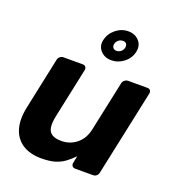

<svg xmlns="http://www.w3.org/2000/svg" viewBox="-138 -871 908 992"><g transform="rotate(20 315.5 -375.5)"><path d="M199 10Q137 10 96 -16.5Q55 -43 40 -93.5Q25 -144 41 -216L100 -495Q102 -506 110.5 -513Q119 -520 130 -520H236Q246 -520 251.5 -513Q257 -506 255 -495L197 -222Q189 -185 192 -160Q195 -135 213 -122.5Q231 -110 266 -110Q314 -110 350 -139.5Q386 -169 397 -222L455 -495Q457 -506 466 -513Q475 -520 485 -520H591Q602 -520 607 -513Q612 -506 610 -495L510 -25Q508 -14 500 -7Q492 0 481 0H383Q372 0 366.5 -7Q361 -14 363 -25L371 -64Q349 -41 325.5 -24Q302 -7 272.5 1.5Q243 10 199 10ZM366 -590Q329 -590 306.5 -614.5Q284 -639 292 -675Q301 -712 331.5 -736.5Q362 -761 399 -761Q436 -761 458.5 -736.5Q481 -712 473 -675Q465 -638 434 -614Q403 -590 366 -590ZM374 -645Q388 -645 398.5 -653.5Q409 -662 412 -675Q415 -688 409 -696.5Q403 -705 390 -705Q376 -705 365.5 -696.5Q355 -688 352 -675Q349 -662 355.5 -653.5Q362 -645 374 -645Z"/></g></svg>

Font: Rubik SemiBold
Style: Italic
Weight: 600
Italic angle: -12°
Designer: Hubert and Fischer
Foundry: Hubert and Fischer
Version: Version 2.300;gftools[0.9.30]